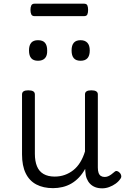

<svg xmlns="http://www.w3.org/2000/svg" viewBox="-20 -1007 685 1046"><path d="M269 18Q216 18 178 -2Q140 -22 120 -63Q100 -104 100 -166V-492Q100 -504 108.5 -509.5Q117 -515 134 -515Q152 -515 161 -509.5Q170 -504 170 -492V-169Q170 -129 181.5 -101Q193 -73 217.5 -59Q242 -45 278 -45Q307 -45 332.5 -54Q358 -63 379.5 -80Q401 -97 417 -123Q433 -149 443 -182V-493Q443 -504 451.5 -509.5Q460 -515 478 -515Q495 -515 504 -509.5Q513 -504 513 -493V-94Q513 -77 517 -65.5Q521 -54 529.5 -48.5Q538 -43 550 -43Q560 -43 568.5 -46.5Q577 -50 586 -56.5Q595 -63 603 -70Q610 -77 618 -75Q626 -73 634 -64Q639 -58 640.5 -49.5Q642 -41 636 -33Q626 -18 610 -6.5Q594 5 575 12Q556 19 537 19Q515 19 498.5 12.5Q482 6 470.5 -6Q459 -18 452.5 -34.5Q446 -51 445 -72L444 -87Q429 -60 410 -40Q391 -20 368.5 -7Q346 6 320.5 12Q295 18 269 18ZM187 -676Q162 -676 150 -690Q138 -704 138 -732Q138 -760 150 -774Q162 -788 187 -788Q213 -788 225 -774Q237 -760 237 -732Q238 -704 225 -690Q212 -676 187 -676ZM419 -676Q394 -676 382 -690Q370 -704 370 -732Q370 -760 382 -774Q394 -788 419 -788Q443 -788 456 -774Q469 -760 469 -732Q469 -704 456.5 -690Q444 -676 419 -676ZM169 -919Q155 -919 150.5 -928.5Q146 -938 146 -953Q146 -968 150.5 -977.5Q155 -987 169 -987H437Q452 -987 456 -977.5Q460 -968 460 -953Q460 -938 456 -928.5Q452 -919 437 -919Z"/></svg>

Font: Playwrite US Modern Light
Style: Regular
Weight: 300
Designer: Veronika Burian, José Scaglione
Foundry: TypeTogether
Version: Version 1.003